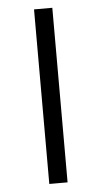

<svg xmlns="http://www.w3.org/2000/svg" viewBox="-52 -733 405 767"><g transform="rotate(-5 151.0 -350.0)"><path d="M114.3 0V-700H187.6V0Z"/></g></svg>

Font: Montserrat Thin
Style: Regular
Weight: 100
Designer: Julieta Ulanovsky
Foundry: Julieta Ulanovsky
Version: Version 9.000